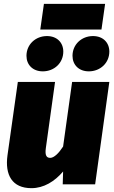

<svg xmlns="http://www.w3.org/2000/svg" viewBox="-20 -961 594 1001"><path d="M509 -807 528 -941H209L190 -807ZM203 -589C263 -589 310 -633 310 -692C310 -739 277 -773 225 -773C165 -773 118 -729 118 -670C118 -623 151 -589 203 -589ZM443 -589C503 -589 550 -633 550 -692C550 -739 517 -773 465 -773C405 -773 358 -729 358 -670C358 -623 391 -589 443 -589ZM144 20C208 20 265 -15 309 -67L307 0H476L550 -534H356L309 -197C287 -163 262 -138 242 -138C225 -138 213 -147 219 -189L267 -534H73L19 -151C5 -49 43 20 144 20Z"/></svg>

Font: Fira Sans Heavy
Style: Italic
Weight: 900
Italic angle: -8°
Designer: bBox Type GmbH & Carrois Corporate GbR & Edenspiekermann AG
Foundry: bBox Type GmbH & Carrois Corporate GbR & Edenspiekermann AG
Version: Version 4.301;PS 004.301;hotconv 1.0.88;makeotf.lib2.5.64775